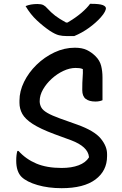

<svg xmlns="http://www.w3.org/2000/svg" viewBox="-20 -970 640 1006"><path d="M372 -720Q410 -720 435 -708Q460 -696 481 -675Q503 -653 510 -625Q517 -597 517 -565V-445Q501 -438 480 -438Q447 -438 429 -452Q411 -466 411 -498Q411 -541 413 -564.5Q415 -588 414 -608Q405 -612 395.5 -613Q386 -614 376 -614Q345 -614 312 -598.5Q279 -583 251 -557.5Q223 -532 205.5 -501.5Q188 -471 188 -441V-436Q189 -420 197 -406Q205 -392 228 -378.5Q251 -365 295 -349L385 -317Q474 -285 507.5 -244.5Q541 -204 541 -163V-152Q541 -75 480 -29.5Q419 16 303 16Q233 16 176.5 -0.5Q120 -17 93 -43Q65 -71 65 -128Q65 -160 71 -179H77Q116 -136 170.5 -113Q225 -90 303 -90Q355 -90 392 -104Q429 -118 446 -145V-149Q440 -202 353 -235L263 -268Q191 -295 151.5 -320.5Q112 -346 97 -373Q82 -400 82 -431V-443Q82 -492 106 -541Q130 -590 171.5 -630.5Q213 -671 265 -695.5Q317 -720 372 -720ZM369 -781H330Q307 -781 288.5 -785.5Q270 -790 242 -808Q208 -831 174 -862.5Q140 -894 114 -938Q140 -949 176 -949Q196 -949 207 -943.5Q218 -938 229 -925Q247 -905 269 -888Q291 -871 326 -852H334Q378 -878 407 -903Q436 -928 452 -950H458Q501 -950 518 -943.5Q535 -937 535 -926Q535 -920 529 -908Q523 -896 508 -879Q482 -850 446 -824Q410 -798 369 -781Z"/></svg>

Font: Recursive Mn Csl St Med
Style: Regular
Weight: 500
Monospace: yes
Version: Version 1.079;hotconv 1.0.112;makeotfexe 2.5.65598; ttfautoh